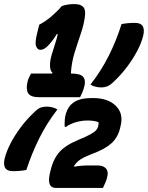

<svg xmlns="http://www.w3.org/2000/svg" viewBox="-42 -825 724 940"><path d="M401 -411Q454 -479 491 -553Q528 -627 553 -707Q583 -713 619 -713Q674 -713 659 -650Q651 -616 630 -576Q609 -536 579.5 -497Q550 -458 516 -426Q496 -407 482.5 -402Q469 -397 454 -397Q440 -397 425.5 -400.5Q411 -404 401 -411ZM462 95H231Q188 95 201 29L202 24Q215 -39 244.5 -75.5Q274 -112 341 -140Q380 -156 400 -167Q420 -178 428 -187Q436 -196 438 -205Q441 -217 441 -226Q423 -235 385 -235Q360 -235 332 -227.5Q304 -220 281 -204H275Q274 -212 274.5 -226.5Q275 -241 277 -254Q280 -271 288 -287.5Q296 -304 309 -316Q326 -331 349.5 -338Q373 -345 413 -345Q486 -345 524.5 -307.5Q563 -270 549 -211L546 -198Q535 -151 502 -122Q469 -93 405 -70Q371 -57 352 -44.5Q333 -32 320 -12L323 -9Q352 -15 395 -15H434Q463 -15 476 -1Q489 13 484 36Q481 52 475 66.5Q469 81 462 95ZM239 -289Q187 -222 150 -147.5Q113 -73 87 7Q57 13 21 13Q-34 13 -19 -50Q-10 -85 10.5 -124.5Q31 -164 60.5 -203Q90 -242 124 -274Q144 -294 157.5 -298.5Q171 -303 186 -303Q200 -303 214.5 -299.5Q229 -296 239 -289ZM110 -465H213L215 -469Q208 -475 205 -485Q202 -495 203 -517Q204 -532 211 -556.5Q218 -581 227 -608Q236 -635 241 -658H236Q227 -643 216.5 -629Q206 -615 195 -603Q174 -581 156 -581Q141 -581 134.5 -599.5Q128 -618 141 -667L150 -704Q182 -721 209 -744Q223 -757 236.5 -769.5Q250 -782 260 -795Q287 -805 322 -805Q351 -805 364.5 -792Q378 -779 374 -747Q369 -705 353.5 -660Q338 -615 323 -566.5Q308 -518 305 -465Q349 -465 363.5 -450.5Q378 -436 372 -407Q368 -389 361.5 -373.5Q355 -358 350 -349H151Q107 -349 95.5 -369Q84 -389 93 -426Q96 -438 100.5 -446.5Q105 -455 110 -465Z"/></svg>

Font: Recursive Mn Csl St XBd
Style: Italic
Weight: 800
Italic angle: -15°
Monospace: yes
Version: Version 1.079;hotconv 1.0.112;makeotfexe 2.5.65598; ttfautoh